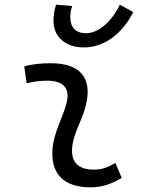

<svg xmlns="http://www.w3.org/2000/svg" viewBox="-20 -801 626 831"><path d="M479.5 -95.7C442.9 -74.7 420.4 -66.9 385.3 -66.9C320.3 -66.9 288.1 -98.1 292 -157.7C296.4 -225.6 335 -275.4 351.6 -345.2C380.9 -464.4 326.7 -527.3 200.2 -527.3C161.6 -527.3 123 -524.4 85 -513.7L95.2 -440.4C125 -448.2 154.8 -451.7 184.6 -451.7C254.9 -451.7 284.2 -418.5 268.1 -355C252.9 -293.9 211.4 -226.1 207 -153.3C200.2 -46.4 257.3 9.8 372.6 9.8C427.7 9.8 468.3 -8.3 506.8 -31.2ZM343.3 -595.7C423.8 -595.7 503.9 -646 557.1 -748.5L498.5 -780.8C465.3 -710 407.2 -657.2 352.5 -657.2C307.1 -657.2 284.2 -683.1 284.2 -726.1C284.2 -740.7 286.1 -757.3 292.5 -774.9L222.7 -780.8C214.8 -755.9 211.4 -732.9 211.4 -710.9C211.4 -642.1 262.2 -595.7 343.3 -595.7Z"/></svg>

Font: Cascadia Mono SemiLight
Style: Italic
Weight: 350
Italic angle: -10°
Monospace: yes
Designer: Aaron Bell
Foundry: Saja Typeworks
Version: Version 2404.023